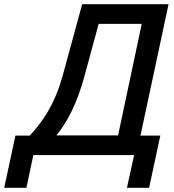

<svg xmlns="http://www.w3.org/2000/svg" viewBox="-106 -734 824 909"><path d="M-86 155H19L52 0H529L495 155H600L653 -92H559L692 -714H283L190 -373C154 -244 100 -162 35 -92H-33ZM161 -93C215 -159 259 -246 294 -374L361 -621H565L453 -93Z"/></svg>

Font: Noto Sans Medium
Style: Italic
Weight: 500
Italic angle: -12°
Designer: Monotype Design Team
Foundry: Monotype Imaging Inc.
Version: Version 2.013